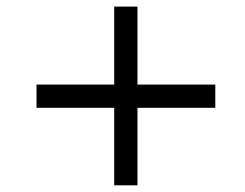

<svg xmlns="http://www.w3.org/2000/svg" viewBox="-20 -575 737 577"><path d="M393.1 -251V-18.1H323.2V-251H89.8V-320.8H323.2V-555.2H393.1V-320.8H627V-251Z"/></svg>

Font: Lorenzo Sans
Style: Italic
Weight: 400
Italic angle: -12°
Foundry: Intel Corporation
Version: Version 1.00; ttfautohint (v1.5)